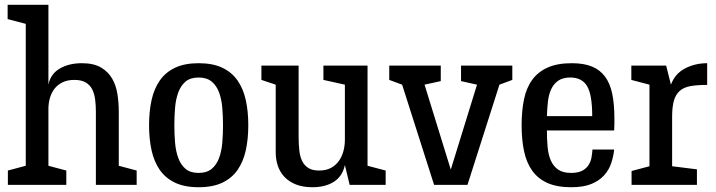

<svg xmlns="http://www.w3.org/2000/svg" viewBox="-20 -775 3003 805"><path d="M382 -307Q382 -333 379 -357Q376 -381 367 -399.5Q358 -418 340 -429Q322 -440 292 -440Q263 -440 242.5 -430Q222 -420 209 -403.5Q196 -387 189.5 -365Q183 -343 183 -319V-80L258 -60V0H13V-60L88 -80V-675L12 -695V-755H183V-420Q192 -465 230.5 -487.5Q269 -510 323 -510Q373 -510 403.5 -492Q434 -474 450.5 -445Q467 -416 472.5 -379.5Q478 -343 478 -306V-80L553 -60V0H382Z M813 10Q754 10 714 -9Q674 -28 650 -62.5Q626 -97 615.5 -144.5Q605 -192 605 -250Q605 -308 615.5 -355.5Q626 -403 650 -437.5Q674 -472 714 -491Q754 -510 813 -510Q872 -510 912 -491Q952 -472 976 -437.5Q1000 -403 1010.5 -355.5Q1021 -308 1021 -250Q1021 -192 1010.5 -144.5Q1000 -97 976 -62.5Q952 -28 912 -9Q872 10 813 10ZM813 -50Q847 -50 867.5 -67Q888 -84 898.5 -112.5Q909 -141 912 -176.5Q915 -212 915 -250Q915 -287 912 -323Q909 -359 898.5 -387.5Q888 -416 867.5 -433Q847 -450 813 -450Q778 -450 758 -433Q738 -416 727.5 -387.5Q717 -359 714 -323Q711 -287 711 -250Q711 -212 714 -176.5Q717 -141 727.5 -112.5Q738 -84 758 -67Q778 -50 813 -50Z M1290 10Q1250 10 1221 -1.5Q1192 -13 1173 -33Q1154 -53 1145 -79.5Q1136 -106 1136 -136V-420L1076 -440V-500H1232V-202Q1232 -170 1235 -143.5Q1238 -117 1247.5 -98.5Q1257 -80 1274 -70Q1291 -60 1318 -60Q1347 -60 1367.5 -71Q1388 -82 1401 -100.5Q1414 -119 1420 -142Q1426 -165 1426 -189V-420L1336 -440V-500H1521V-80L1597 -60V0H1446L1426 -83Q1416 -36 1380 -13Q1344 10 1290 10Z M1666 -420 1612 -440V-500H1828V-435L1760 -420L1870 -64L1980 -420L1913 -435V-500H2128V-440L2074 -420L1940 0H1800Z M2375 10Q2315 10 2275 -8Q2235 -26 2211 -60Q2187 -94 2177 -142Q2167 -190 2167 -250Q2167 -310 2177 -358.5Q2187 -407 2211.5 -440.5Q2236 -474 2276.5 -492Q2317 -510 2377 -510Q2428 -510 2462 -496Q2496 -482 2517 -453.5Q2538 -425 2547 -381.5Q2556 -338 2556 -279Q2556 -267 2556 -254.5Q2556 -242 2555 -228H2273Q2273 -191 2276 -158.5Q2279 -126 2289.5 -102Q2300 -78 2320 -64Q2340 -50 2375 -50Q2404 -50 2421.5 -59.5Q2439 -69 2448 -83.5Q2457 -98 2460 -115Q2463 -132 2464 -148H2555Q2552 -119 2542.5 -90.5Q2533 -62 2512.5 -39.5Q2492 -17 2459 -3.5Q2426 10 2375 10ZM2371 -450Q2340 -450 2321 -437Q2302 -424 2291.5 -402Q2281 -380 2277.5 -350.5Q2274 -321 2273 -288H2463Q2463 -378 2441.5 -414Q2420 -450 2371 -450Z M2945 -419Q2903 -419 2875 -414Q2847 -409 2830 -394Q2813 -379 2805.5 -353Q2798 -327 2798 -285V-78L2902 -65V0H2628V-58L2703 -78V-420L2627 -440V-500H2773L2793 -420Q2810 -466 2852 -488Q2894 -510 2945 -510Z"/></svg>

Font: HermeneusOne
Style: Regular
Weight: 400
Designer: Rodrigo Fuenzalida, Pablo Impallari
Foundry: Pablo Impallari, Rodrigo Fuenzalida
Version: Version 1.000; ttfautohint (v0.8) -G 200 -r 50